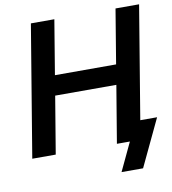

<svg xmlns="http://www.w3.org/2000/svg" viewBox="-94 -809 935 1046"><g transform="rotate(-10 373.0 -286.0)"><path d="M26.9 0 147.5 -727.5H277.3L227.5 -426.8H565.9L615.7 -727.5H746.1L625.5 0H495.1L547.9 -316.9H209.5L156.7 0ZM493.2 156.2 566.9 0H529.8L546.9 -104.5H735.8L612.3 156.2Z"/></g></svg>

Font: Inter 16pt SemiBold
Style: Italic
Weight: 600
Italic angle: -9.3988°
Version: Version 4.001;git-66647c0bb